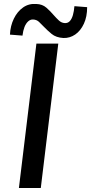

<svg xmlns="http://www.w3.org/2000/svg" viewBox="-20 -945 458 965"><path d="M163 -726H273L185 0H75ZM299 -754Q262 -756 239.5 -774.5Q217 -793 199 -812Q187 -825 175.5 -835.5Q164 -846 147 -847Q133 -848 121.5 -837.5Q110 -827 103 -809Q96 -791 93 -766L30 -771Q32 -815 49.5 -851Q67 -887 96 -907.5Q125 -928 163 -925Q193 -924 213 -906.5Q233 -889 249 -870Q263 -854 276 -842Q289 -830 305 -829Q321 -828 331 -839Q341 -850 346.5 -869.5Q352 -889 354 -914L418 -909Q418 -861 401.5 -825.5Q385 -790 358 -771.5Q331 -753 299 -754Z"/></svg>

Font: Josefin Sans Medium
Style: Italic
Weight: 500
Italic angle: -7°
Designer: Santiago Orozco
Foundry: Typemade
Version: Version 2.000